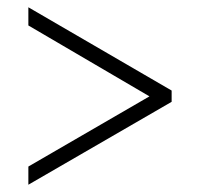

<svg xmlns="http://www.w3.org/2000/svg" viewBox="-20 -622 550 528"><path d="M58 -114 452 -342V-373L58 -602V-552L391 -357L58 -164Z"/></svg>

Font: Noto Serif Bengali SemiCondensed Light
Style: Regular
Weight: 300
Width: 4
Designer: Juan Bruce, Universal Thirst, Indian Type Foundry and the Monotype Design Team.
Foundry: Monotype Imaging Inc.
Version: Version 2.003